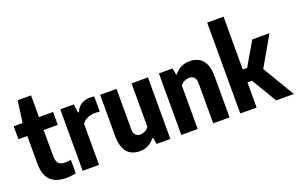

<svg xmlns="http://www.w3.org/2000/svg" viewBox="-96 -1201 2485 1604"><g transform="rotate(-20 1146.0 -399.0)"><path d="M265 9.5Q176.5 9.5 127.8 -37Q79 -83.5 79 -191V-432H0V-547H79L105.5 -740H224.5V-547H350V-432H224.5V-208Q224.5 -155 242.2 -135.2Q260 -115.5 302.5 -115.5Q314 -115.5 326.2 -116.8Q338.5 -118 353 -120.5V-1Q334.5 4 311 6.8Q287.5 9.5 265 9.5Z M414 0V-547H533.5L545 -471H552Q571.5 -516.5 605.2 -535.5Q639 -554.5 680.5 -554.5Q690.5 -554.5 700.5 -553.5Q710.5 -552.5 717.5 -551V-415.5Q706 -417.5 694.2 -418.2Q682.5 -419 671 -419Q637.5 -419 606.5 -404.8Q575.5 -390.5 559.5 -365.5V0Z M920.5 9.5Q877.5 9.5 843.2 -8.5Q809 -26.5 788.8 -68.5Q768.5 -110.5 768.5 -181.5V-547H914V-193.5Q914 -151.5 930.5 -135.8Q947 -120 972 -120Q989.5 -120 1011.8 -129.8Q1034 -139.5 1047.5 -160.5V-547H1193.5V0H1072L1061.5 -57H1054.5Q1001.5 9.5 920.5 9.5Z M1291 0V-547H1412L1423 -489H1429.5Q1481 -555.5 1566.5 -555.5Q1610 -555.5 1644.8 -537.2Q1679.5 -519 1699.8 -477Q1720 -435 1720 -364V0H1574.5V-353.5Q1574.5 -395 1557.8 -410.5Q1541 -426 1514.5 -426Q1494.5 -426 1472.5 -416.2Q1450.5 -406.5 1436.5 -385V0Z M1815 0V-808H1960.5V-338.5H1999.5L2121 -547H2274L2122.5 -283.5L2291.5 0H2134.5L2000.5 -223.5H1960.5V0Z"/></g></svg>

Font: Encode Sans Cnd
Style: Bold
Weight: 700
Width: 3
Designer: Multiple Designers
Foundry: Impallari Type
Version: Version 3.002; ttfautohint (v1.8.3) -l 8 -r 50 -G 200 -x 14 